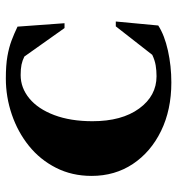

<svg xmlns="http://www.w3.org/2000/svg" viewBox="6 -618 621 674"><g transform="rotate(-90 317.0 -280.5)"><path d="M365 10Q269 10 195 -26Q121 -62 79 -125Q37 -188 37 -270Q37 -339 65.5 -395Q94 -451 142.5 -490Q191 -529 252.5 -550Q314 -571 379 -571Q426 -571 457 -565.5Q488 -560 512 -551Q536 -542 561 -530L573 -365H556L456 -506Q442 -513 427.5 -516Q413 -519 391 -519Q346 -519 309 -488.5Q272 -458 250.5 -401Q229 -344 229 -267Q229 -164 273.5 -103Q318 -42 387 -42Q407 -42 425 -45Q443 -48 462 -57L562 -185H579L565 -36Q531 -14 477 -2Q423 10 365 10Z"/></g></svg>

Font: Spectral SC ExtraBold
Style: Regular
Weight: 800
Designer: Jean-Baptiste Levee
Foundry: Production Type
Version: Version 2.001